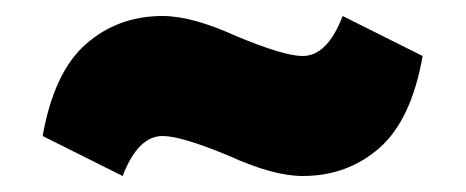

<svg xmlns="http://www.w3.org/2000/svg" viewBox="-20 -420 582 240"><path d="M33.3 -250Q47.5 -330 87.5 -365Q127.5 -400 183.3 -400Q220 -400 275 -375Q335 -350 358.3 -350Q389.2 -350 408.3 -400L508.3 -350Q494.2 -270 454.2 -235Q414.2 -200 358.3 -200Q321.7 -200 266.7 -225Q206.7 -250 183.3 -250Q152.5 -250 133.3 -200Z"/></svg>

Font: BoonTook
Style: Regular
Weight: 400
Designer: Sungsit Sawaiwan
Foundry: FontUni
Version: Version 3.0